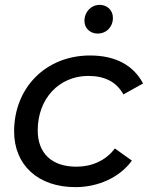

<svg xmlns="http://www.w3.org/2000/svg" viewBox="-20 -763 611 789"><path d="M382 -625C416 -625 444 -651 444 -690C444 -720 421 -743 390 -743C355 -743 327 -715 327 -677C327 -647 350 -625 382 -625ZM290 6C385 6 473 -35 522 -103L452 -153C415 -103 357 -78 294 -78C192 -78 135 -134 135 -227C135 -358 223 -451 343 -451C411 -451 459 -426 487 -375L568 -420C527 -497 452 -535 350 -535C168 -535 38 -402 38 -223C38 -85 136 6 290 6Z"/></svg>

Font: AWKNG-Font Medium
Style: Italic
Weight: 500
Italic angle: -11.3°
Designer: Awakening Church
Foundry: Awakening Church
Version: Version 1.700;PS 001.700;hotconv 1.0.88;makeotf.lib2.5.64775